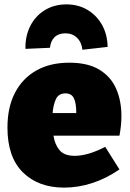

<svg xmlns="http://www.w3.org/2000/svg" viewBox="-20 -841 592 876"><path d="M273 15Q155 15 84.5 -54.5Q14 -124 14 -259Q14 -352 48.5 -418Q83 -484 146 -519.5Q209 -555 296 -555Q381 -555 433.5 -523Q486 -491 510 -436Q534 -381 534 -312Q534 -269 525 -222H224Q230 -182 251.5 -156Q273 -130 321 -130Q381 -130 460 -171L525 -68Q464 -26 400 -5.5Q336 15 273 15ZM279 -415Q247 -415 235 -388.5Q223 -362 220 -325H328Q328 -371 317 -393Q306 -415 279 -415ZM283 -821Q337 -821 379 -796Q421 -771 445.5 -727.5Q470 -684 471 -627L356 -614Q352 -649 331 -669Q310 -689 278 -689Q247 -689 229 -671.5Q211 -654 208 -623L96 -618Q95 -677 118.5 -723Q142 -769 185 -795Q228 -821 283 -821Z"/></svg>

Font: Bitter Black
Style: Regular
Weight: 900
Designer: Sol Matas, and Bitter project Authors
Foundry: Sol Matas
Version: Version 2.001